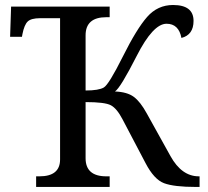

<svg xmlns="http://www.w3.org/2000/svg" viewBox="-20 -740 825 760"><path d="M698.2 -589.8Q687.5 -646 639.2 -646Q585.9 -646 521.2 -518.8Q456.5 -391.6 435.1 -377.9Q483.4 -376 509.5 -356.7Q535.6 -337.4 561 -291L654.8 -122.1Q699.2 -42 767.1 -42H770V0H755.9Q668.5 0 629.2 -14.9Q589.8 -29.8 556.2 -94.2L464.8 -268.1Q442.4 -311 418.5 -323.5Q394.5 -335.9 318.8 -335.9V-113.8Q318.8 -42 400.9 -42H414.1V0H123V-42H136.2Q217.8 -42 217.8 -108.9V-668H139.2Q103.5 -668 89.8 -655Q76.2 -642.1 68.8 -605L66.9 -594.2H20L23.9 -713.9H414.1V-671.9H400.9Q318.8 -671.9 318.8 -600.1V-381.8Q371.1 -381.8 391.1 -393.8Q411.1 -405.8 466.1 -515.9Q521 -626 562.5 -673.1Q604 -720.2 665 -720.2Q746.1 -720.2 746.1 -657.2Q746.1 -602.1 698.2 -589.8Z"/></svg>

Font: Droid-TTFautohint Serif
Style: Regular
Weight: 400
Foundry: Ascender Corporation
Version: Version 1.00; ttfautohint (v1.00rc1.4-1a1c-dirty) -l 8 -r 50